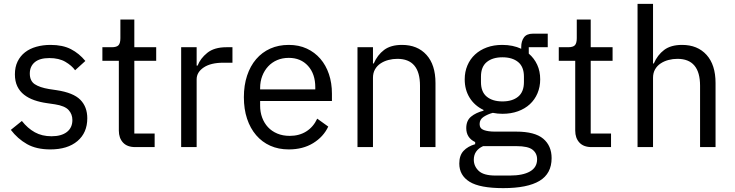

<svg xmlns="http://www.w3.org/2000/svg" viewBox="-20 -760 3797 992"><path d="M240 12Q168 12 119.5 -15.5Q71 -43 36 -89L93 -135Q123 -97 160 -76.5Q197 -56 246 -56Q297 -56 325.5 -78Q354 -100 354 -140Q354 -170 334.5 -191.5Q315 -213 264 -221L223 -227Q187 -232 157 -242.5Q127 -253 104.5 -270.5Q82 -288 69.5 -314Q57 -340 57 -376Q57 -414 71 -442.5Q85 -471 109.5 -490Q134 -509 168 -518.5Q202 -528 241 -528Q304 -528 346.5 -506Q389 -484 421 -445L368 -397Q351 -421 318 -440.5Q285 -460 235 -460Q185 -460 159.5 -438.5Q134 -417 134 -380Q134 -342 159.5 -325Q185 -308 233 -300L273 -294Q359 -281 395 -244.5Q431 -208 431 -149Q431 -74 380 -31Q329 12 240 12Z M679 0Q637 0 615.5 -23.5Q594 -47 594 -85V-446H509V-516H557Q583 -516 592.5 -526.5Q602 -537 602 -563V-659H674V-516H787V-446H674V-70H779V0Z M916 0V-516H996V-421H1001Q1015 -458 1051 -487Q1087 -516 1150 -516H1181V-436H1134Q1069 -436 1032.5 -411.5Q996 -387 996 -350V0Z M1472 12Q1419 12 1376.5 -7Q1334 -26 1303.5 -61.5Q1273 -97 1256.5 -146.5Q1240 -196 1240 -258Q1240 -319 1256.5 -369Q1273 -419 1303.5 -454.5Q1334 -490 1376.5 -509Q1419 -528 1472 -528Q1524 -528 1565 -509Q1606 -490 1635 -456.5Q1664 -423 1679.5 -377Q1695 -331 1695 -276V-238H1324V-214Q1324 -181 1334.5 -152.5Q1345 -124 1364.5 -103Q1384 -82 1412.5 -70Q1441 -58 1477 -58Q1526 -58 1562.5 -81Q1599 -104 1619 -147L1676 -106Q1651 -53 1598 -20.5Q1545 12 1472 12ZM1472 -461Q1439 -461 1412 -449.5Q1385 -438 1365.5 -417Q1346 -396 1335 -367.5Q1324 -339 1324 -305V-298H1609V-309Q1609 -378 1571.5 -419.5Q1534 -461 1472 -461Z M1827 0V-516H1907V-432H1911Q1930 -476 1964.5 -502Q1999 -528 2057 -528Q2137 -528 2183.5 -476.5Q2230 -425 2230 -331V0H2150V-317Q2150 -456 2033 -456Q2009 -456 1986.5 -450Q1964 -444 1946 -432Q1928 -420 1917.5 -401.5Q1907 -383 1907 -358V0Z M2830 57Q2830 137 2767.5 174.5Q2705 212 2580 212Q2459 212 2406 179Q2353 146 2353 85Q2353 43 2375 19.5Q2397 -4 2435 -15V-26Q2389 -48 2389 -98Q2389 -137 2414 -157.5Q2439 -178 2478 -188V-192Q2432 -214 2406.5 -255Q2381 -296 2381 -350Q2381 -389 2395 -422Q2409 -455 2434.5 -478.5Q2460 -502 2495.5 -515Q2531 -528 2575 -528Q2630 -528 2673 -508V-517Q2673 -547 2687 -566.5Q2701 -586 2733 -586H2810V-516H2712V-483Q2740 -459 2755.5 -425.5Q2771 -392 2771 -350Q2771 -311 2757 -278Q2743 -245 2717.5 -221.5Q2692 -198 2656 -185Q2620 -172 2576 -172Q2551 -172 2526 -177Q2500 -170 2479 -156.5Q2458 -143 2458 -119Q2458 -96 2480 -88Q2502 -80 2537 -80H2647Q2743 -80 2786.5 -43.5Q2830 -7 2830 57ZM2755 63Q2755 32 2731.5 13.5Q2708 -5 2648 -5H2476Q2428 17 2428 65Q2428 99 2453.5 123Q2479 147 2540 147H2614Q2681 147 2718 126Q2755 105 2755 63ZM2576 -236Q2627 -236 2657 -260.5Q2687 -285 2687 -336V-364Q2687 -415 2657 -439.5Q2627 -464 2576 -464Q2525 -464 2495 -439.5Q2465 -415 2465 -364V-336Q2465 -285 2495 -260.5Q2525 -236 2576 -236Z M3037 0Q2995 0 2973.5 -23.5Q2952 -47 2952 -85V-446H2867V-516H2915Q2941 -516 2950.5 -526.5Q2960 -537 2960 -563V-659H3032V-516H3145V-446H3032V-70H3137V0Z M3274 -740H3354V-432H3358Q3377 -476 3411.5 -502Q3446 -528 3504 -528Q3584 -528 3630.5 -476.5Q3677 -425 3677 -331V0H3597V-317Q3597 -456 3480 -456Q3456 -456 3433.5 -450Q3411 -444 3393 -432Q3375 -420 3364.5 -401.5Q3354 -383 3354 -358V0H3274Z"/></svg>

Font: IBM Plex Sans Arabic
Style: Regular
Weight: 400
Designer: Mike Abbink, Paul van der Laan, Pieter van Rosmalen, Wael Morcos, Khajak Apelian
Foundry: Bold Monday
Version: Version 1.005